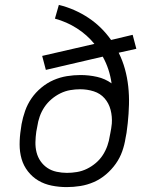

<svg xmlns="http://www.w3.org/2000/svg" viewBox="-20 -755 640 783"><path d="M252 8Q252 8 252 8Q252 8 252 8Q221 8 191 2Q161 -4 136.5 -18.5Q112 -33 94 -56Q76 -79 68 -107Q60 -135 60 -166Q60 -197 65 -228L68 -249Q73 -276 82.5 -303Q92 -330 108.5 -354Q125 -378 148.5 -397.5Q172 -417 198.5 -428.5Q225 -440 253 -444.5Q281 -449 308 -449Q308 -449 308 -449Q308 -449 308 -449Q343 -449 376 -441.5Q409 -434 435 -415Q431 -444 422 -471.5Q413 -499 399 -524L167 -470L152 -527L365 -576Q335 -613 293.5 -639.5Q252 -666 204 -679L220 -735Q253 -727 283.5 -713.5Q314 -700 341 -682Q368 -664 391 -641.5Q414 -619 433 -592L521 -613L536 -556L464 -540Q480 -508 489.5 -473.5Q499 -439 503 -402.5Q507 -366 506 -328.5Q505 -291 501 -253Q500 -243 498.5 -233Q497 -223 496 -213L492 -192Q488 -165 478.5 -138Q469 -111 452 -87Q435 -63 412 -43.5Q389 -24 362.5 -12.5Q336 -1 308 3.5Q280 8 252 8ZM253 -50Q273 -50 294 -53.5Q315 -57 334.5 -66.5Q354 -76 371 -90.5Q388 -105 399.5 -123Q411 -141 418 -161Q425 -181 428 -202L430 -212Q432 -222 433.5 -231.5Q435 -241 436 -251Q438 -280 431 -307Q424 -334 406.5 -354Q389 -374 362.5 -382.5Q336 -391 307 -391Q287 -391 266.5 -387.5Q246 -384 226.5 -374.5Q207 -365 190 -350.5Q173 -336 161 -318Q149 -300 142 -280Q135 -260 132 -239L128 -218Q125 -197 124.5 -175.5Q124 -154 129 -134Q134 -114 145.5 -97.5Q157 -81 173.5 -70Q190 -59 211 -54.5Q232 -50 253 -50Z"/></svg>

Font: Iosevka SS04 Lt Ex Obl
Style: Regular
Weight: 300
Width: 7
Italic angle: -9°
Monospace: yes
Designer: Belleve Invis
Foundry: Belleve Invis
Version: Version 19.0.0; ttfautohint (v1.8.4)